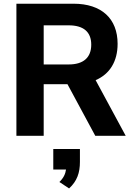

<svg xmlns="http://www.w3.org/2000/svg" viewBox="-20 -739 717 1045"><path d="M620.1 -500.5C620.1 -637.7 532.7 -718.8 380.4 -718.8H69.3V0H217.8V-280.8H347.2L498.5 0H664.1L500.5 -302.7C577.6 -335.9 620.1 -404.8 620.1 -500.5ZM356 286.6C399.4 247.1 415 201.2 415 142.6V71.8H270V183.6H339.4C335.9 208 325.7 230 303.2 251.5ZM217.8 -601.1H354C433.1 -601.1 476.6 -566.4 476.6 -496.1C476.6 -424.8 433.1 -388.2 354 -388.2H217.8Z"/></svg>

Font: Winston
Style: Bold
Weight: 700
Designer: Vernon Adams, Kim Jin-seong, David Berlow, Cristiano Sobral
Foundry: The Winston Project Authors
Version: Version 3.004